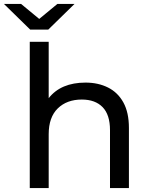

<svg xmlns="http://www.w3.org/2000/svg" viewBox="-60 -954 761 974"><path d="M91 0V-742H187V-456Q249 -535 374 -535Q438 -535 488 -510Q538 -485 566 -434Q594 -383 594 -305V0H498V-294Q498 -372 460.5 -410.5Q423 -449 355 -449Q279 -449 233 -404Q187 -359 187 -273V0ZM93 -804 -40 -934H47L139 -858L231 -934H318L185 -804Z"/></svg>

Font: Montserrat Medium
Style: Regular
Weight: 500
Designer: Julieta Ulanovsky
Foundry: Julieta Ulanovsky
Version: Version 9.000; ttfautohint (v1.8.4.7-5d5b)